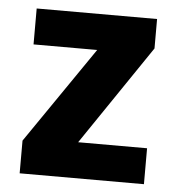

<svg xmlns="http://www.w3.org/2000/svg" viewBox="-43 -551 544 591"><g transform="rotate(5 229.0 -255.0)"><path d="M39 0V-101L267 -433L289 -399H47V-510H419V-419L189 -80L167 -111H423V0Z"/></g></svg>

Font: Instrument Sans SemiCondensed
Style: Bold
Weight: 700
Width: 4
Designer: Rodrigo Fuenzalida
Foundry: fragTYPE
Version: Version 1.000;gftools[0.9.28]